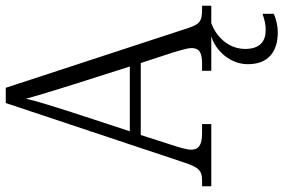

<svg xmlns="http://www.w3.org/2000/svg" viewBox="-180 -575 985 667"><g transform="rotate(-90 312.5 -241.5)"><path d="M-1 0H215V-32H184C140 -32 126 -45 126 -70C126 -87 137 -121 143 -139L177 -245H427L464 -132C469 -114 479 -84 479 -69C479 -44 467 -32 425 -32H400V0H520C472 14 423 64 423 127C423 197 465 231 534 231C554 231 579 226 598 217V178C575 186 559 189 541 189C504 189 476 170 476 118C476 54 527 13 566 0H626V-32H612C573 -32 562 -40 549 -79L341 -714H288L84 -102C65 -43 55 -32 17 -32H-1ZM190 -283 259 -494C276 -548 295 -606 303 -644C314 -603 332 -545 351 -484L415 -283Z"/></g></svg>

Font: Noto Serif Khmer SemiCondensed Light
Style: Regular
Weight: 300
Width: 4
Designer: Danh Hong and the Monotype Design Team
Foundry: Monotype Imaging Inc.
Version: Version 2.004